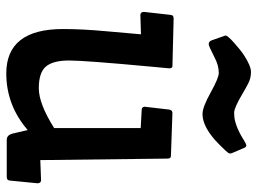

<svg xmlns="http://www.w3.org/2000/svg" viewBox="-126 -712 834 623"><g transform="rotate(90 291.5 -400.0)"><path d="M486.3 -537.1Q494.1 -537.1 494.1 -525.4L499 -113.3L564.5 -115.7Q574.2 -115.2 574.2 -104L565.4 -14.6Q564.9 -4.4 553.7 -4.4H433.1Q418 -4.4 413.1 -22.9L401.4 -72.3Q320.8 -2.9 217.8 -2.9Q73.7 -2.9 73.7 -187Q73.7 -251 81.1 -329.6L90.8 -439.9L28.3 -438Q18.1 -438 18.1 -449.7L27.8 -536.1Q28.8 -542 31 -543.7Q33.2 -545.4 39.1 -545.9L194.3 -542Q201.2 -542 201.2 -531.2Q198.7 -507.8 196.3 -478.5Q175.8 -258.3 175.8 -206.5Q175.8 -154.8 195.3 -131.6Q214.8 -108.4 265.6 -108.4Q316.4 -108.4 395 -158.2V-439L334 -442.4Q327.1 -443.4 325.7 -450.7L335 -531.2Q336.9 -542 345.7 -542ZM94.7 -713.9Q94.7 -721.2 118.7 -742.4Q142.6 -763.7 158.2 -773.9Q193.4 -796.9 213.1 -796.9Q232.9 -796.9 250 -788.1Q267.1 -779.3 284.2 -769Q329.6 -742.2 345.2 -742.2Q360.8 -742.2 373.5 -745.6Q386.2 -749 397.9 -754.2Q409.7 -759.3 419.9 -765.1L437 -775.4Q447.3 -781.7 452.1 -781.7Q457 -781.7 460.4 -772.5L476.6 -734.4Q477.5 -731.9 477.5 -728.5Q477.5 -724.1 469.2 -715.3L446.8 -692.4Q393.1 -639.6 349.6 -639.6Q327.1 -639.6 279.8 -666Q232.4 -692.4 216.3 -692.4Q192.4 -692.4 168 -679.7Q128.9 -659.7 123 -659.7Q113.8 -659.7 110.4 -669.4Z"/></g></svg>

Font: Wellfleet
Style: Regular
Weight: 400
Designer: Riccardo De Franceschi
Foundry: Riccardo De Franceschi
Version: Version 1.002